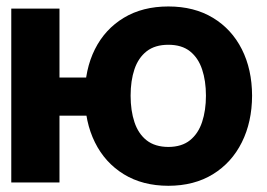

<svg xmlns="http://www.w3.org/2000/svg" viewBox="-20 -573 838 603"><path d="M345.5 -329.5V-209.8H49.8V-329.5ZM166.8 -545.9V0H15.4V-545.9ZM508.8 10.5Q427.7 10.4 368.8 -25.8Q309.8 -62 278.1 -126Q246.5 -189.9 246.5 -272.5Q246.5 -355.3 278.1 -418.4Q309.8 -481.5 368.8 -517.1Q427.7 -552.7 508.8 -552.7Q589.8 -552.7 648.7 -517.1Q707.6 -481.5 739.5 -418.4Q771.4 -355.3 771.7 -272.5Q771.4 -189.9 739.5 -126Q707.6 -62 648.7 -25.8Q589.8 10.4 508.8 10.5ZM508.8 -111.5Q550.9 -111.7 576.8 -132.6Q602.7 -153.5 614.7 -189.8Q626.8 -226.2 626.8 -272.5Q626.8 -319.1 614.7 -355.1Q602.7 -391.1 576.8 -411.8Q550.9 -432.4 508.8 -432.4Q466.7 -432.4 440.5 -411.9Q414.4 -391.4 402.3 -355.6Q390.2 -319.7 390.2 -272.5Q390.2 -225.6 402.3 -189.3Q414.4 -152.9 440.5 -132.3Q466.7 -111.7 508.8 -111.5Z"/></svg>

Font: Inter Tight
Style: Regular
Weight: 400
Designer: Rasmus Andersson
Foundry: rsms
Version: Version 3.002